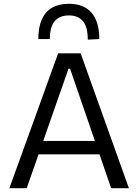

<svg xmlns="http://www.w3.org/2000/svg" viewBox="-20 -995 730 1015"><path d="M29.5 0Q50.5 -57.5 73.2 -121Q96 -184.5 117 -241.5L205.5 -486.5Q229 -552.5 248.5 -605.8Q268 -659 287.5 -713H406.5Q426 -658 445 -605Q464 -552 487.5 -486L575.5 -240.5Q596.5 -181.5 618.8 -119.2Q641 -57 661.5 0H567.5Q546 -62.5 523.2 -128.8Q500.5 -195 480.5 -253.5L350.5 -631.5H342L211 -257Q189.5 -196 166.5 -129.2Q143.5 -62.5 121 0ZM161.5 -179 169.5 -250H530.5L537 -179ZM444 -785.5Q444 -852.5 418.5 -883Q393 -913.5 344.5 -913.5Q295 -913.5 269.2 -883.2Q243.5 -853 243.5 -788.5H182.5Q182.5 -850 200.8 -891.5Q219 -933 255 -954Q291 -975 344.5 -975Q422.5 -975 463.8 -927.8Q505 -880.5 505 -788.5Z"/></svg>

Font: Commissioner Thin
Style: Regular
Weight: 400
Version: Version 1.000